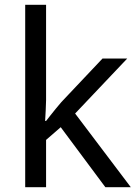

<svg xmlns="http://www.w3.org/2000/svg" viewBox="-20 -780 574 800"><path d="M172 -363Q172 -347 170.5 -321Q169 -295 168 -276H172Q178 -284 190 -299Q202 -314 214.5 -329.5Q227 -345 236 -355L407 -536H510L293 -307L525 0H419L233 -250L172 -197V0H85V-760H172Z"/></svg>

Font: Noto Sans Test
Style: Regular
Weight: 400
Version: Version 1.002; ttfautohint (v1.8.4.7-5d5b)